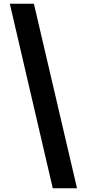

<svg xmlns="http://www.w3.org/2000/svg" viewBox="-20 -852 468 1037"><path d="M33 -832H163L396 165H265Z"/></svg>

Font: Noto Sans Gurmukhi ExtraCondensed ExtraBold
Style: Regular
Weight: 800
Width: 2
Designer: Jelle Bosma - Monotype Design Team
Foundry: Monotype Imaging Inc.
Version: Version 2.004; ttfautohint (v1.8.4.7-5d5b)